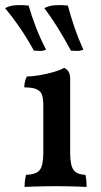

<svg xmlns="http://www.w3.org/2000/svg" viewBox="-61 -735 397 758"><path d="M36 3Q36 -9 37.5 -22Q39 -35 42 -45Q82 -46 96 -64Q110 -82 110 -132V-319Q110 -343 105.5 -358.5Q101 -374 85 -382Q69 -390 35 -390Q35 -402 37.5 -413Q40 -424 45 -433Q65 -433 95 -438Q125 -443 152 -451Q179 -459 192 -467Q202 -463 209 -453Q216 -443 216 -423V-132Q216 -82 229.5 -64Q243 -46 276 -45Q279 -35 280 -21Q281 -7 281 3Q265 2 245 1.5Q225 1 203 0.5Q181 0 160 0Q138 0 115.5 0.5Q93 1 72.5 1.5Q52 2 36 3ZM219 -535Q191 -587 166 -627Q141 -667 114 -703Q133 -713 158 -714.5Q183 -716 207 -713Q218 -671 233 -627Q248 -583 268 -539Q257 -534 244.5 -534Q232 -534 219 -535ZM73 -535Q44 -587 16.5 -627Q-11 -667 -41 -703Q-22 -713 3 -714.5Q28 -716 52 -713Q64 -671 81 -627Q98 -583 121 -539Q111 -534 98.5 -534Q86 -534 73 -535Z"/></svg>

Font: Vollkorn Medium
Style: Regular
Weight: 500
Designer: Friedrich Althausen
Foundry: Friedrich Althausen
Version: Version 5.000